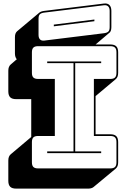

<svg xmlns="http://www.w3.org/2000/svg" viewBox="-20 -992 745 1131"><path d="M501 119H75Q51 119 40 108Q29 97 29 73V-46Q29 -59 32.5 -68Q36 -77 43 -83L164 -185V-408H75Q51 -408 40 -419Q29 -430 29 -454V-575Q29 -588 32.5 -597Q36 -606 43 -612L79 -643Q74 -648 71 -657Q68 -666 68 -677V-773Q68 -786 71.5 -794.5Q75 -803 81 -808L211 -917Q215 -921 223.5 -924Q232 -927 242 -928L591 -971Q613 -974 624.5 -962.5Q636 -951 636 -928V-832Q636 -819 632.5 -810Q629 -801 622 -797L543 -730H630Q654 -730 665 -719Q676 -708 676 -684V-563Q676 -550 672.5 -541Q669 -532 662 -526L543 -426V-201H630Q654 -201 665 -190Q676 -179 676 -155V-36Q676 -23 672.5 -14Q669 -5 662 1L532 109Q528 113 519.5 116Q511 119 501 119ZM590 -796Q609 -798 617.5 -805.5Q626 -813 626 -832V-928Q626 -945 617.5 -954Q609 -963 592 -961L243 -918Q224 -916 215.5 -908.5Q207 -901 207 -882V-786Q207 -769 215.5 -760Q224 -751 241 -753ZM297 -847 536 -877V-867L297 -837ZM204 0H630Q649 0 657.5 -8.5Q666 -17 666 -36V-155Q666 -174 657.5 -182.5Q649 -191 630 -191H533V-527H630Q649 -527 657.5 -535.5Q666 -544 666 -563V-684Q666 -703 657.5 -711.5Q649 -720 630 -720H204Q185 -720 176.5 -711.5Q168 -703 168 -684V-563Q168 -544 176.5 -535.5Q185 -527 204 -527H303V-191H204Q185 -191 176.5 -182.5Q168 -174 168 -155V-36Q168 -17 176.5 -8.5Q185 0 204 0ZM576 -90H258V-100H413V-620H258V-630H576V-620H423V-100H576Z"/></svg>

Font: Bungee Shade
Style: Regular
Weight: 400
Designer: David Jonathan Ross
Foundry: David Jonathan Ross
Version: Version 1.000;PS 1.0;hotconv 1.0.72;makeotf.lib2.5.5900